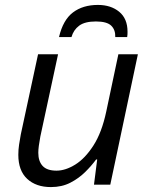

<svg xmlns="http://www.w3.org/2000/svg" viewBox="-20 -758 616 788"><path d="M189 9.8Q127.9 9.8 91.6 -23.9Q55.2 -57.6 55.2 -122.6Q55.2 -144 58.3 -164.3Q61.5 -184.6 65.4 -206.5L136.2 -535.2H218.3L145.5 -197.3Q141.6 -176.3 139.4 -159.9Q137.2 -143.6 137.2 -130.9Q137.2 -96.2 155 -76.9Q172.9 -57.6 211.9 -57.6Q248.5 -57.6 288.8 -82.5Q329.1 -107.4 363.5 -160.9Q397.9 -214.4 416 -299.8L465.8 -535.2H545.9L432.6 0H365.7L378.9 -103.5H374.5Q356 -78.1 329.6 -52Q303.2 -25.9 268.6 -8.1Q233.9 9.8 189 9.8ZM222.2 -606Q238.8 -676.3 279.5 -707Q320.3 -737.8 381.8 -737.8Q435.1 -737.8 469.2 -709.7Q503.4 -681.6 503.4 -627.9Q503.4 -623 503.2 -617.2Q502.9 -611.3 502 -606H453.1Q454.1 -635.7 436.3 -652.8Q418.5 -669.9 373.5 -669.9Q328.1 -669.9 304.9 -652.6Q281.7 -635.3 273.4 -606Z"/></svg>

Font: Open Sans
Style: Italic
Weight: 400
Italic angle: -12°
Designer: Monotype Design Team
Foundry: Monotype Imaging Inc.
Version: Version 3.000; ttfautohint (v1.8.4)